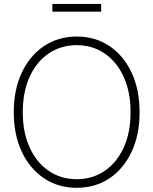

<svg xmlns="http://www.w3.org/2000/svg" viewBox="-20 -917 756 947"><path d="M358.4 9.3Q267.1 9.3 196.8 -37.8Q126.5 -85 87.2 -168.9Q47.9 -252.9 47.9 -363.3Q47.9 -474.6 87.4 -558.6Q127 -642.6 197 -689.7Q267.1 -736.8 358.4 -736.8Q450.2 -736.8 520 -689.7Q589.8 -642.6 629.2 -558.6Q668.5 -474.6 668.5 -363.3Q668.5 -252.4 629.2 -168.5Q589.8 -84.5 520 -37.6Q450.2 9.3 358.4 9.3ZM358.4 -33.2Q435.5 -33.2 495.6 -73.7Q555.7 -114.3 589.8 -188.5Q624 -262.7 624 -363.3Q624 -464.4 589.8 -538.6Q555.7 -612.8 495.6 -653.6Q435.5 -694.3 358.4 -694.3Q281.7 -694.3 221.4 -654.1Q161.1 -613.8 126.7 -539.3Q92.3 -464.8 92.3 -363.3Q92.3 -263.2 126.5 -189Q160.6 -114.7 220.7 -74Q280.8 -33.2 358.4 -33.2ZM479 -897.5V-859.4H238.3V-897.5Z"/></svg>

Font: Inter 28pt ExtraLight
Style: Regular
Weight: 250
Designer: Rasmus Andersson
Foundry: rsms
Version: Version 4.001;git-66647c0bb